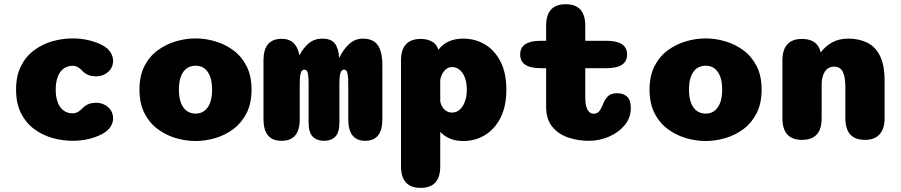

<svg xmlns="http://www.w3.org/2000/svg" viewBox="-20 -674 4373 932"><path d="M332.5 9.5Q283 9.5 234.5 -4.2Q186 -18 146 -47.5Q106 -77 82 -124.5Q58 -172 58 -239Q58 -306 82 -353.5Q106 -401 146 -430.5Q186 -460 234.5 -473.8Q283 -487.5 332.5 -487.5Q373 -487.5 410.2 -478.8Q447.5 -470 477.5 -454Q504 -440 516.5 -419.8Q529 -399.5 529 -379.5Q529 -346 504.8 -324.8Q480.5 -303.5 448 -303.5Q423.5 -303.5 407.5 -310.5Q391.5 -317.5 380.5 -329.5Q371 -340 359.2 -347.2Q347.5 -354.5 332 -354.5Q314.5 -354.5 299.8 -347.5Q285 -340.5 274 -326.2Q263 -312 256.8 -290.2Q250.5 -268.5 250.5 -239Q250.5 -209.5 256.8 -187.8Q263 -166 274 -152Q285 -138 299.8 -131Q314.5 -124 332 -124Q347.5 -124 359.2 -131.2Q371 -138.5 380.5 -148.5Q392 -160.5 407.8 -167.8Q423.5 -175 448 -175Q480.5 -175 504.8 -153.8Q529 -132.5 529 -98.5Q529 -78.5 516.5 -58.8Q504 -39 477.5 -24.5Q447.5 -8 410.2 0.8Q373 9.5 332.5 9.5Z M929.5 10.5Q882 10.5 834 -3.5Q786 -17.5 745.8 -47.2Q705.5 -77 681.2 -124.5Q657 -172 657 -239Q657 -306 681.2 -353.2Q705.5 -400.5 745.8 -430Q786 -459.5 834 -473.5Q882 -487.5 929.5 -487.5Q976.5 -487.5 1024.5 -473.5Q1072.5 -459.5 1112.5 -430Q1152.5 -400.5 1176.8 -353.2Q1201 -306 1201 -239Q1201 -172 1176.8 -124.5Q1152.5 -77 1112.5 -47.2Q1072.5 -17.5 1024.5 -3.5Q976.5 10.5 929.5 10.5ZM929.5 -122.5Q947.5 -122.5 962 -129.8Q976.5 -137 987.2 -151.5Q998 -166 1003.8 -187.8Q1009.5 -209.5 1009.5 -239Q1009.5 -268.5 1003.8 -290.2Q998 -312 987.2 -326.5Q976.5 -341 962 -348Q947.5 -355 929.5 -355Q911.5 -355 896.5 -348Q881.5 -341 870.8 -326.5Q860 -312 854.2 -290.2Q848.5 -268.5 848.5 -239Q848.5 -209.5 854.2 -187.8Q860 -166 870.8 -151.5Q881.5 -137 896.5 -129.8Q911.5 -122.5 929.5 -122.5Z M1553 9.5Q1519 9.5 1498.5 -10.2Q1478 -30 1478 -81V-266Q1478 -296 1475.8 -311Q1473.5 -326 1469 -331Q1464.5 -336 1457.5 -336Q1451.5 -336 1446.5 -331.5Q1441.5 -327 1438.2 -312.8Q1435 -298.5 1435 -269.5V-95Q1435 9.5 1347 9.5Q1259 9.5 1259 -95V-381Q1259 -485.5 1347 -485.5Q1384 -485.5 1404.8 -465.5Q1425.5 -445.5 1433 -408L1433.5 -405.5Q1451.5 -441 1479 -463.8Q1506.5 -486.5 1543.5 -486.5Q1587 -486.5 1605 -463.5Q1623 -440.5 1626.5 -392.5Q1645 -432.5 1674 -459.5Q1703 -486.5 1741 -486.5Q1791.5 -486.5 1813.8 -455Q1836 -423.5 1836 -357V-95Q1836 9.5 1753 9.5Q1670.5 9.5 1670.5 -95V-266Q1670.5 -296 1668 -311Q1665.5 -326 1661 -331Q1656.5 -336 1649.5 -336Q1644 -336 1638.8 -330.8Q1633.5 -325.5 1630.5 -311.2Q1627.5 -297 1627.5 -269.5V-81Q1627.5 -30 1607.2 -10.2Q1587 9.5 1553 9.5Z M1926.5 -380Q1926.5 -485 2022 -485Q2054 -485 2076.5 -472.5Q2099 -460 2107.5 -434L2108 -432.5Q2128 -459 2158 -472.8Q2188 -486.5 2228.5 -486.5Q2287 -486.5 2334.5 -458Q2382 -429.5 2410 -374.2Q2438 -319 2438 -239Q2438 -159 2410 -103.2Q2382 -47.5 2334.5 -18.5Q2287 10.5 2228.5 10.5Q2193 10.5 2165 -1Q2137 -12.5 2117 -34V133.5Q2117 238 2022 238Q1926.5 238 1926.5 133.5ZM2117 -181.5Q2119.5 -167.5 2127.2 -155Q2135 -142.5 2147.2 -135Q2159.5 -127.5 2175 -127.5Q2195 -127.5 2211 -141.2Q2227 -155 2236.5 -180.2Q2246 -205.5 2246 -239Q2246 -273 2236.5 -297.5Q2227 -322 2211 -335.2Q2195 -348.5 2175 -348.5Q2159 -348.5 2146.5 -339Q2134 -329.5 2126.5 -315.2Q2119 -301 2117 -286Z M2605 -343Q2505 -343 2505 -409.5Q2505 -476 2605 -476H2631V-549Q2631 -653.5 2726 -653.5Q2821 -653.5 2821 -549V-476H2924Q3024 -476 3024 -409.5Q3024 -343 2924 -343H2821V-199Q2821 -174 2826 -156.8Q2831 -139.5 2840.2 -130.8Q2849.5 -122 2862 -122Q2882.5 -122 2893 -139.8Q2903.5 -157.5 2908.5 -171.5Q2916 -191.5 2931 -206.5Q2946 -221.5 2976.5 -221.5Q3004.5 -221.5 3023.2 -205.8Q3042 -190 3042 -148.5Q3042 -102 3012.2 -66.2Q2982.5 -30.5 2935.8 -10.5Q2889 9.5 2838 9.5Q2785.5 9.5 2738 -6.5Q2690.5 -22.5 2660.8 -58.8Q2631 -95 2631 -156V-343Z M3405.5 10.5Q3358 10.5 3310 -3.5Q3262 -17.5 3221.8 -47.2Q3181.5 -77 3157.2 -124.5Q3133 -172 3133 -239Q3133 -306 3157.2 -353.2Q3181.5 -400.5 3221.8 -430Q3262 -459.5 3310 -473.5Q3358 -487.5 3405.5 -487.5Q3452.5 -487.5 3500.5 -473.5Q3548.5 -459.5 3588.5 -430Q3628.5 -400.5 3652.8 -353.2Q3677 -306 3677 -239Q3677 -172 3652.8 -124.5Q3628.5 -77 3588.5 -47.2Q3548.5 -17.5 3500.5 -3.5Q3452.5 10.5 3405.5 10.5ZM3405.5 -122.5Q3423.5 -122.5 3438 -129.8Q3452.5 -137 3463.2 -151.5Q3474 -166 3479.8 -187.8Q3485.5 -209.5 3485.5 -239Q3485.5 -268.5 3479.8 -290.2Q3474 -312 3463.2 -326.5Q3452.5 -341 3438 -348Q3423.5 -355 3405.5 -355Q3387.5 -355 3372.5 -348Q3357.5 -341 3346.8 -326.5Q3336 -312 3330.2 -290.2Q3324.5 -268.5 3324.5 -239Q3324.5 -209.5 3330.2 -187.8Q3336 -166 3346.8 -151.5Q3357.5 -137 3372.5 -129.8Q3387.5 -122.5 3405.5 -122.5Z M4179 5Q4083.5 5 4083.5 -100V-253.5Q4083.5 -300.5 4071 -325.5Q4058.5 -350.5 4028.5 -350.5Q4014 -350.5 4002.8 -344.2Q3991.5 -338 3984 -326.5Q3976.5 -315 3972.5 -299.2Q3968.5 -283.5 3968.5 -264.5V-100Q3968.5 5 3873 5Q3778 5 3778 -100V-380Q3778 -485 3873 -485Q3948 -485 3963.5 -421.5L3964 -419.5Q3985.5 -449 4018.8 -467.8Q4052 -486.5 4097.5 -486.5Q4148.5 -486.5 4188.5 -467.5Q4228.5 -448.5 4251.2 -403.5Q4274 -358.5 4274 -281V-100Q4274 -49 4249.5 -22Q4225 5 4179 5Z"/></svg>

Font: Sono Monospace ExtraBold
Style: Regular
Weight: 800
Version: Version 2.112